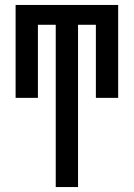

<svg xmlns="http://www.w3.org/2000/svg" viewBox="-20 -755 540 775"><path d="M205 0V-655H133V-360H43V-735H457V-360H367V-655H295V0Z"/></svg>

Font: Iosevka Bendy Medium
Style: Regular
Weight: 500
Monospace: yes
Designer: Belleve Invis
Foundry: Belleve Invis
Version: Version 30.1.2